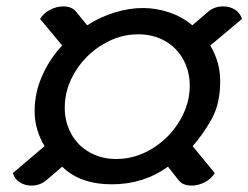

<svg xmlns="http://www.w3.org/2000/svg" viewBox="-20 -651 775 599"><path d="M174 -131 125 -89Q105 -72 78 -72Q58 -72 42 -82Q26 -92 20 -111L119 -195Q88 -247 88 -304Q88 -362 112 -415.5Q136 -469 174 -509L105 -592Q117 -611 137 -621Q157 -631 177 -631Q204 -631 217 -615L252 -572Q292 -598 337.5 -612Q383 -626 426 -626Q467 -626 507.5 -612.5Q548 -599 580 -572L630 -615Q649 -631 676 -631Q697 -631 713 -621Q729 -611 735 -592L636 -509Q667 -457 667 -398Q667 -327 640 -279Q613 -231 581 -195L650 -111Q638 -92 618 -82Q598 -72 578 -72Q550 -72 537 -89L504 -131Q428 -76 329 -76Q230 -76 174 -131ZM572 -384Q572 -428 552 -465Q532 -502 495 -523Q458 -544 411 -544Q353 -544 300 -512Q247 -480 214.5 -427Q182 -374 182 -315Q182 -271 202 -234Q222 -197 259 -176Q296 -155 343 -155Q402 -155 455 -187.5Q508 -220 540 -273Q572 -326 572 -384Z"/></svg>

Font: K2D
Style: Italic
Weight: 400
Italic angle: -10°
Designer: Katatrad Aksorn Co.,Ltd.
Foundry: Cadson Demak Co.,Ltd.
Version: Version 1.000; ttfautohint (v1.6)